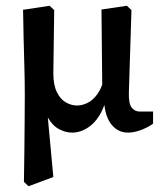

<svg xmlns="http://www.w3.org/2000/svg" viewBox="-20 -451 559 666"><path d="M424 9Q387 9 364 -22.5Q341 -54 340 -118H335L332 -418L420 -431L436 -416L427 -130Q426 -91 437 -77.5Q448 -64 465 -64H511V-22Q493 -9 469 0Q445 9 424 9ZM79 195 63 180Q64 130 64.5 75.5Q65 21 65.5 -30.5Q66 -82 66 -122Q66 -174 64.5 -220.5Q63 -267 62 -314.5Q61 -362 60 -417L152 -431L168 -416L165 -194L142 -85L165 163ZM230 9Q207 9 184 -3.5Q161 -16 145 -45Q129 -74 127 -124L165 -197Q165 -156 177.5 -131Q190 -106 209 -95.5Q228 -85 247 -85Q265 -85 283.5 -94Q302 -103 317 -123.5Q332 -144 340 -175L354 -169Q354 -112 336 -72Q318 -32 289.5 -11.5Q261 9 230 9Z"/></svg>

Font: Yrsa SemiBold
Style: Regular
Weight: 600
Version: Version 2.004